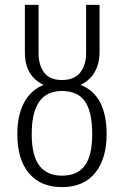

<svg xmlns="http://www.w3.org/2000/svg" viewBox="-20 -756 508 787"><path d="M417 -207Q417 -104 369.5 -46.5Q322 11 234 11Q147 11 99 -45.5Q51 -102 51 -206Q51 -283 78.5 -335Q106 -387 159 -408Q82 -444 82 -541V-736H138V-539Q138 -489 161 -458.5Q184 -428 234 -428Q285 -428 309 -459Q333 -490 333 -539V-736H388V-541Q388 -495 368 -460.5Q348 -426 310 -408Q363 -388 390 -337Q417 -286 417 -207ZM358 -207Q358 -297 328.5 -340Q299 -383 234 -383Q171 -383 140.5 -339Q110 -295 110 -206Q110 -118 141.5 -77Q173 -36 234 -36Q297 -36 327.5 -77Q358 -118 358 -207Z"/></svg>

Font: Fira Sans Extra Condensed Light
Style: Regular
Weight: 300
Width: 1
Designer: Carrois Corporate & Edenspiekermann AG
Foundry: Carrois Corporate GbR & Edenspiekermann AG
Version: Version 4.203